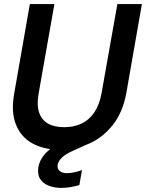

<svg xmlns="http://www.w3.org/2000/svg" viewBox="-20 -720 714 939"><path d="M272 12Q194 12 138 -19Q82 -50 57.5 -112Q33 -174 50 -266L126 -700H246L169 -263Q159 -207 171 -170.5Q183 -134 214 -116Q245 -98 294 -98Q342 -98 379.5 -116Q417 -134 442 -171.5Q467 -209 477 -266L554 -700H674L598 -266Q581 -172 532.5 -110Q484 -48 416.5 -18Q349 12 272 12ZM281 199Q246 199 218 188Q190 177 176 154.5Q162 132 168 96Q173 69 190 45Q207 21 240.5 -1.5Q274 -24 329 -47L380 -67L397 -10L340 16Q301 33 283.5 50Q266 67 262 85Q259 105 271.5 116Q284 127 308 127Q323 127 342 123Q361 119 381 112L368 185Q348 191 325.5 195Q303 199 281 199Z"/></svg>

Font: DM Sans 36pt SemiBold
Style: Italic
Weight: 600
Italic angle: -10°
Designer: Colophon Foundry, Jonny Pinhorn
Foundry: Colophon Foundry
Version: Version 4.004;gftools[0.9.30]